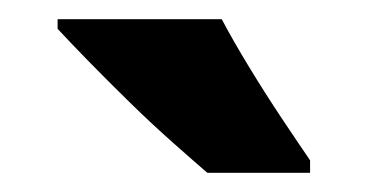

<svg xmlns="http://www.w3.org/2000/svg" viewBox="-20 -786 383 200"><path d="M211 -766Q222 -745 239 -717Q256 -689 274 -662Q292 -635 303 -619V-606H196Q182 -618 160 -637.5Q138 -657 115 -679.5Q92 -702 72 -722.5Q52 -743 40 -756V-766Z"/></svg>

Font: Noto Sans Arabic Cond ExtBd
Style: Regular
Weight: 800
Width: 3
Designer: Monotype Design Team, Nadine Chahine, Nizar Qandah and Khaled Hosny
Foundry: Monotype Imaging Inc.
Version: Version 2.012; ttfautohint (v1.8.4.7-5d5b)